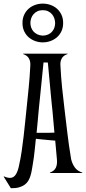

<svg xmlns="http://www.w3.org/2000/svg" viewBox="-59 -939 467 1042"><path d="M250 -72.8Q247.6 -98.6 245.4 -124Q243.2 -149.4 240.7 -175.8Q230 -176.8 216.8 -177.7Q203.6 -178.7 186 -180.7Q170.4 -182.1 158 -183.3Q145.5 -184.6 135.7 -186Q134.3 -172.4 132.6 -155.8Q130.9 -139.2 128.9 -120.8Q127 -102.5 124.5 -83.5Q122.1 -64.5 118.7 -45.9Q116.2 -30.8 113.5 -15.1Q110.8 0.5 106.4 14.9Q102.1 29.3 94.7 41.7Q87.4 54.2 75.2 63.2Q63 72.3 44.7 77.6Q26.4 83 0 82.5L-39.1 19.5L-37.6 18.1Q-19.5 26.4 -4.4 26.4Q15.6 26.4 27.6 6.8Q39.6 -12.7 45.9 -48.8Q52.7 -78.6 58.6 -118.2Q64.5 -157.7 69.3 -199.7Q74.2 -241.7 78.1 -281.7Q82 -321.8 85.4 -352.1Q91.3 -408.7 96.9 -465.1Q102.5 -521.5 105.5 -583Q106.9 -603.5 99.4 -619.1Q91.8 -634.8 74.2 -642.6L66.9 -645.5L66.4 -647.9H308.1L307.6 -645.5L299.8 -642.6Q282.2 -634.8 274.7 -619.1Q267.1 -603.5 269 -583Q272 -521.5 277.8 -465.3Q283.7 -409.2 290.5 -352.1Q298.3 -288.1 306.2 -220.7Q314 -153.3 327.1 -74.7Q333.5 -48.8 347.4 -29.8Q361.3 -10.7 387.7 -2.4L388.2 0H212.4L211.9 -2.4Q235.4 -10.7 243.9 -28.6Q252.4 -46.4 250 -72.8ZM186.5 -218.3Q201.2 -218.3 213.6 -218.5Q226.1 -218.8 236.3 -219.2L226.1 -334Q225.1 -343.3 223.4 -359.4Q221.7 -375.5 219.7 -395.8Q217.8 -416 215.6 -439Q213.4 -461.9 211.4 -484.9Q206.1 -537.6 200.7 -599.6L177.2 -600.1Q171.4 -540.5 166 -488.3Q163.6 -465.8 161.4 -442.9Q159.2 -419.9 157 -399.4Q154.8 -378.9 153.1 -361.8Q151.4 -344.7 150.4 -334Q147 -299.3 144.8 -271.5Q142.6 -243.7 139.6 -218.3ZM173.3 -919.4Q194.3 -919.4 214.1 -912.6Q233.9 -905.8 249.3 -892.6Q264.6 -879.4 274.2 -859.6Q283.7 -839.8 283.7 -814.5Q283.7 -788.6 274.2 -768.8Q264.6 -749 249 -735.8Q233.4 -722.7 213.6 -715.8Q193.8 -709 173.3 -709Q152.8 -709 133.1 -715.8Q113.3 -722.7 97.7 -735.8Q82 -749 72.5 -768.8Q63 -788.6 63 -814.5Q63 -839.8 72.5 -859.6Q82 -879.4 97.4 -892.6Q112.8 -905.8 132.6 -912.6Q152.3 -919.4 173.3 -919.4ZM173.3 -745.6Q190.4 -746.1 202.9 -752Q215.3 -757.8 223.6 -767.3Q231.9 -776.9 236.1 -788.8Q240.2 -800.8 240.2 -813.5Q240.2 -826.7 235.8 -839.4Q231.4 -852.1 223.1 -861.8Q214.8 -871.6 202.4 -877.7Q189.9 -883.8 173.3 -883.8Q156.7 -883.8 144.3 -877.9Q131.8 -872.1 123.3 -862.3Q114.7 -852.5 110.4 -840.1Q106 -827.6 106 -814.5Q106 -801.8 110.1 -789.8Q114.3 -777.8 122.6 -768.3Q130.9 -758.8 143.6 -752.7Q156.2 -746.6 173.3 -745.6Z"/></svg>

Font: Smythe
Style: Regular
Weight: 400
Version: Version 1.000